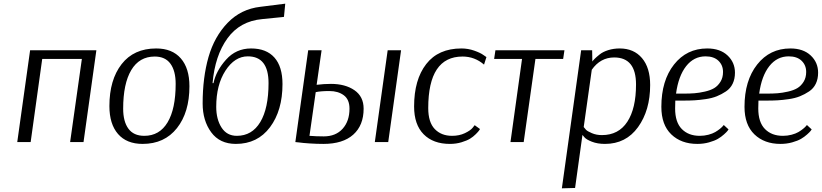

<svg xmlns="http://www.w3.org/2000/svg" viewBox="-20 -774 4477 1046"><path d="M505 -500 435 0H362L426 -453H210L147 0H74L144 -500Z M1012 -304Q1012 -162 944 -76Q876 10 757 10Q670 10 623 -44Q576 -98 576 -196Q576 -339 642.5 -424.5Q709 -510 831 -510Q918 -510 965 -456Q1012 -402 1012 -304ZM823 -466Q739 -466 695 -392Q651 -318 651 -182Q651 -112 679.5 -73Q708 -34 766 -34Q849 -34 893 -107.5Q937 -181 937 -317Q937 -388 908.5 -427Q880 -466 823 -466Z M1409 -670Q1287 -659 1219 -565Q1151 -471 1138 -321H1143Q1157 -388 1211.5 -449Q1266 -510 1348 -510Q1431 -510 1475 -460.5Q1519 -411 1519 -316Q1519 -172 1451 -81Q1383 10 1265 10Q1177 10 1130.5 -53.5Q1084 -117 1084 -210Q1084 -352 1116 -463.5Q1148 -575 1220.5 -650Q1293 -725 1399 -737L1534 -754L1527 -682ZM1330 -467Q1259 -467 1208.5 -389.5Q1158 -312 1158 -192Q1158 -124 1187 -79Q1216 -34 1270 -34Q1353 -34 1398 -109Q1443 -184 1443 -321Q1443 -467 1330 -467Z M2165 -500 2095 0H2022L2092 -500ZM1732 -500 1705 -312Q1745 -317 1783 -317Q1861 -317 1911 -282.5Q1961 -248 1961 -182Q1961 -91 1904.5 -40.5Q1848 10 1742 10Q1706 10 1667.5 7.5Q1629 5 1609 2L1589 0L1659 -500ZM1775 -278Q1727 -278 1700 -272L1666 -34Q1703 -31 1744 -31Q1809 -31 1846.5 -72.5Q1884 -114 1884 -182Q1884 -232 1853 -255Q1822 -278 1775 -278Z M2617 -422Q2566 -466 2500 -466Q2313 -466 2313 -185Q2313 -108 2348.5 -71Q2384 -34 2443 -34Q2482 -34 2512.5 -48.5Q2543 -63 2555 -78L2566 -92L2595 -71Q2593 -68 2589.5 -62.5Q2586 -57 2572 -43Q2558 -29 2541 -18.5Q2524 -8 2494.5 1Q2465 10 2431 10Q2340 10 2288 -42.5Q2236 -95 2236 -194Q2236 -340 2302 -425Q2368 -510 2494 -510Q2530 -510 2564 -498Q2598 -486 2614 -474L2630 -463Z M3048 -453H2897L2833 0H2761L2824 -453H2672L2679 -500H3055Z M3041 252 3146 -500H3206L3207 -439Q3212 -446 3220.5 -454.5Q3229 -463 3247 -477.5Q3265 -492 3294 -501Q3323 -510 3356 -510Q3433 -510 3477.5 -457.5Q3522 -405 3522 -311Q3522 -173 3456 -81.5Q3390 10 3276 10Q3235 10 3204.5 -2Q3174 -14 3164 -26L3154 -38H3153L3113 250ZM3326 -461Q3251 -461 3204 -394L3160 -82Q3165 -75 3172.5 -67Q3180 -59 3204.5 -48.5Q3229 -38 3259 -38Q3350 -38 3397.5 -110.5Q3445 -183 3445 -314Q3445 -461 3326 -461Z M3923 -93 3949 -69Q3947 -66 3943 -60.5Q3939 -55 3924 -41.5Q3909 -28 3891 -17.5Q3873 -7 3843 1.5Q3813 10 3779 10Q3691 10 3637 -42Q3583 -94 3583 -192Q3583 -335 3652 -422.5Q3721 -510 3833 -510Q3903 -510 3943.5 -472Q3984 -434 3984 -378Q3984 -344 3971.5 -318Q3959 -292 3935 -276Q3911 -260 3885 -249.5Q3859 -239 3824.5 -234Q3790 -229 3763.5 -227.5Q3737 -226 3704 -226H3659Q3658 -212 3658 -183Q3658 -108 3694.5 -71Q3731 -34 3792 -34Q3817 -34 3839.5 -40Q3862 -46 3876.5 -54.5Q3891 -63 3902 -72Q3913 -81 3918 -87ZM3824 -467Q3760 -467 3718 -413.5Q3676 -360 3663 -264H3706Q3738 -264 3763.5 -266Q3789 -268 3820 -275Q3851 -282 3871 -294Q3891 -306 3905 -328.5Q3919 -351 3919 -382Q3919 -419 3894 -443Q3869 -467 3824 -467Z M4376 -93 4402 -69Q4400 -66 4396 -60.5Q4392 -55 4377 -41.5Q4362 -28 4344 -17.5Q4326 -7 4296 1.5Q4266 10 4232 10Q4144 10 4090 -42Q4036 -94 4036 -192Q4036 -335 4105 -422.5Q4174 -510 4286 -510Q4356 -510 4396.5 -472Q4437 -434 4437 -378Q4437 -344 4424.5 -318Q4412 -292 4388 -276Q4364 -260 4338 -249.5Q4312 -239 4277.5 -234Q4243 -229 4216.5 -227.5Q4190 -226 4157 -226H4112Q4111 -212 4111 -183Q4111 -108 4147.5 -71Q4184 -34 4245 -34Q4270 -34 4292.5 -40Q4315 -46 4329.5 -54.5Q4344 -63 4355 -72Q4366 -81 4371 -87ZM4277 -467Q4213 -467 4171 -413.5Q4129 -360 4116 -264H4159Q4191 -264 4216.5 -266Q4242 -268 4273 -275Q4304 -282 4324 -294Q4344 -306 4358 -328.5Q4372 -351 4372 -382Q4372 -419 4347 -443Q4322 -467 4277 -467Z"/></svg>

Font: ArsenalItalic
Style: Italic
Weight: 400
Italic angle: -9°
Designer: Andrij Shevchenko
Foundry: Stairsfor.com
Version: Version 1.000